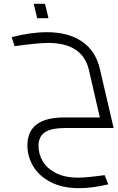

<svg xmlns="http://www.w3.org/2000/svg" viewBox="-20 -668 615 1002"><path d="M526 246 545 294Q462 314 393 314Q306 314 245 282.5Q184 251 153.5 200Q123 149 123 91Q123 18 171 -18.5Q219 -55 314 -55H501L444 -303Q428 -373 374.5 -408.5Q321 -444 232 -444Q178 -444 56 -427L41 -474Q141 -500 225 -500Q336 -500 407.5 -451.5Q479 -403 501 -309L573 0H323Q247 0 214 22.5Q181 45 181 94Q181 135 202.5 172.5Q224 210 270.5 234.5Q317 259 388 259Q434 259 526 246ZM156 -648H215L233 -573H174Z"/></svg>

Font: Cairo Light
Style: Italic
Weight: 300
Italic angle: -13°
Designer: Mohamed Gaber, Accademia di Belle Arti di Urbino and others
Foundry: Kief Type Foundry, Accademia di Belle Arti di Urbino and others
Version: Version 3.011